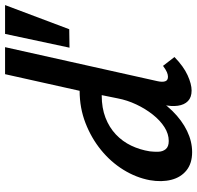

<svg xmlns="http://www.w3.org/2000/svg" viewBox="-30 -720 760 739"><g transform="rotate(-90 349.5 -351.0)"><path d="M133 9Q90 9 63 -12.5Q36 -34 26.5 -71Q17 -108 25 -154Q35 -207 65 -255.5Q95 -304 141 -341.5Q187 -379 245 -401.5Q303 -424 369 -424L433 -711H537L406 -124Q402 -106 405.5 -95Q409 -84 423 -84Q431 -84 440.5 -88Q450 -92 465 -103L499 -59Q463 -24 429 -8.5Q395 7 370 7Q344 7 329.5 -7Q315 -21 311.5 -46Q308 -71 315 -102L346 -243L400 -277Q384 -210 356 -157Q328 -104 291.5 -67Q255 -30 214.5 -10.5Q174 9 133 9ZM176 -81Q203 -81 229 -97.5Q255 -114 277.5 -142.5Q300 -171 316.5 -206Q333 -241 340 -278L360 -377L413 -339H351Q303 -339 265.5 -324.5Q228 -310 201 -284.5Q174 -259 158 -225.5Q142 -192 136 -154Q134 -138 134.5 -121Q135 -104 144.5 -92.5Q154 -81 176 -81ZM606 -464 535 -463 588 -711H699Z"/></g></svg>

Font: Ysabeau
Style: Bold Italic
Weight: 700
Italic angle: -12°
Designer: Christian Thalmann (Catharsis Fonts)
Version: Version 2.002